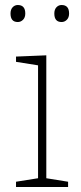

<svg xmlns="http://www.w3.org/2000/svg" viewBox="-20 -747 322 767"><path d="M226 -659Q197 -659 197 -693Q197 -709 205.5 -718Q214 -727 226 -727Q256 -727 256 -693Q256 -677 247 -668Q238 -659 226 -659ZM51 -659Q22 -659 22 -693Q22 -709 30.5 -718Q39 -727 51 -727Q81 -727 81 -693Q81 -677 72 -668Q63 -659 51 -659ZM252 -21V0H44V-21L132 -35V-486L44 -500V-521L165 -526V-35Z"/></svg>

Font: Bitter ExtraLight
Style: Regular
Weight: 200
Designer: Sol Matas, and Bitter project Authors
Foundry: Sol Matas
Version: Version 2.001